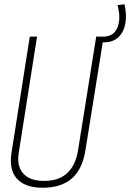

<svg xmlns="http://www.w3.org/2000/svg" viewBox="-20 -872 612 902"><path d="M180 10Q108 10 69.5 -23Q31 -56 31 -117Q31 -129 31.5 -135.5Q32 -142 34 -154L120 -700H154L68 -154Q58 -91 89.5 -56.5Q121 -22 187 -22Q324 -22 347 -168L432 -700H467L382 -170Q368 -78 318 -34Q268 10 180 10ZM452 -673 448 -700H465Q515 -700 532 -743.5Q549 -787 532 -848L565 -852Q576 -803 569 -762.5Q562 -722 536.5 -697.5Q511 -673 467 -673Z"/></svg>

Font: Georama SemiCondensed ExtraLight
Style: Italic
Weight: 200
Width: 4
Italic angle: -9°
Designer: Jean-Baptiste Levee
Foundry: Production Type
Version: Version 1.000